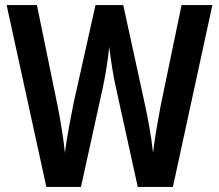

<svg xmlns="http://www.w3.org/2000/svg" viewBox="-20 -734 859 754"><path d="M814 -714 659 0H521L435 -391Q428 -421 421 -464.5Q414 -508 409 -550Q406 -518 399 -473Q392 -428 384 -391L298 0H162L6 -714H125L206 -319Q215 -275 223 -224Q231 -173 235 -134Q241 -182 251 -235.5Q261 -289 269 -329L355 -714H464L548 -329Q557 -288 566.5 -235Q576 -182 581 -134Q586 -177 594.5 -227Q603 -277 611 -319L693 -714Z"/></svg>

Font: Noto Sans Thai Looped Condensed SemiBold
Style: Regular
Weight: 600
Width: 3
Designer: Sasikarn Vongin, Ben Mitchell
Foundry: The Fontpad Ltd
Version: Version 1.001; ttfautohint (v1.8.4.7-5d5b)